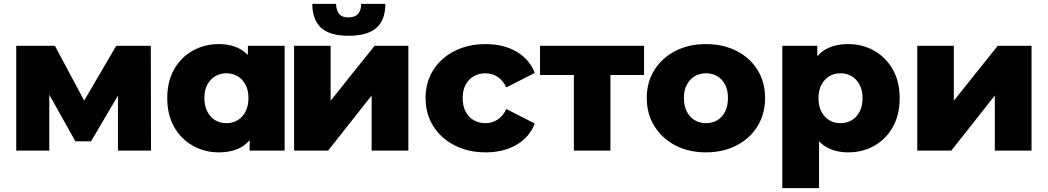

<svg xmlns="http://www.w3.org/2000/svg" viewBox="-20 -779 5419 993"><path d="M64 0V-542H264L453 -188H374L581 -542H760L761 0H590V-354L619 -334L451 -48H370L202 -348L235 -357V0Z M1111 9Q1038 9 977 -25.5Q916 -60 880.5 -122.5Q845 -185 845 -272Q845 -358 880.5 -420.5Q916 -483 977 -517Q1038 -551 1111 -551Q1181 -551 1229.5 -521Q1278 -491 1303.5 -429Q1329 -367 1329 -272Q1329 -175 1305 -113Q1281 -51 1233 -21Q1185 9 1111 9ZM1151 -142Q1183 -142 1208.5 -157Q1234 -172 1249.5 -201.5Q1265 -231 1265 -272Q1265 -313 1249.5 -341.5Q1234 -370 1208.5 -385Q1183 -400 1151 -400Q1119 -400 1093.5 -385Q1068 -370 1052.5 -341.5Q1037 -313 1037 -272Q1037 -231 1052.5 -201.5Q1068 -172 1093.5 -157Q1119 -142 1151 -142ZM1271 0V-93L1272 -272L1262 -451V-542H1452V0Z M1501 0V-542H1690V-258L1917 -542H2092V0H1902V-285L1677 0ZM1783 -594Q1687 -594 1641.5 -634.5Q1596 -675 1595 -759H1718Q1719 -726 1733.5 -707.5Q1748 -689 1782 -689Q1816 -689 1832 -707.5Q1848 -726 1848 -759H1973Q1973 -675 1926.5 -634.5Q1880 -594 1783 -594Z M2492 9Q2402 9 2331.5 -27Q2261 -63 2221 -126.5Q2181 -190 2181 -272Q2181 -354 2221 -417Q2261 -480 2331.5 -515.5Q2402 -551 2492 -551Q2584 -551 2651 -512Q2718 -473 2746 -402L2599 -327Q2580 -365 2552 -382.5Q2524 -400 2491 -400Q2458 -400 2431 -385Q2404 -370 2388.5 -341.5Q2373 -313 2373 -272Q2373 -230 2388.5 -201Q2404 -172 2431 -157Q2458 -142 2491 -142Q2524 -142 2552 -159.5Q2580 -177 2599 -215L2746 -140Q2718 -69 2651 -30Q2584 9 2492 9Z M2948 0V-433L2989 -391H2773V-542H3311V-391H3095L3137 -433V0Z M3631 9Q3542 9 3473 -27Q3404 -63 3364.5 -126.5Q3325 -190 3325 -272Q3325 -354 3364.5 -417Q3404 -480 3473 -515.5Q3542 -551 3631 -551Q3720 -551 3789.5 -515.5Q3859 -480 3898 -417Q3937 -354 3937 -272Q3937 -190 3898 -126.5Q3859 -63 3789.5 -27Q3720 9 3631 9ZM3631 -142Q3664 -142 3689.5 -157Q3715 -172 3730 -201.5Q3745 -231 3745 -272Q3745 -313 3730 -341.5Q3715 -370 3689.5 -385Q3664 -400 3631 -400Q3599 -400 3573.5 -385Q3548 -370 3532.5 -341.5Q3517 -313 3517 -272Q3517 -231 3532.5 -201.5Q3548 -172 3573.5 -157Q3599 -142 3631 -142Z M4367 9Q4298 9 4249 -21.5Q4200 -52 4174.5 -113.5Q4149 -175 4149 -271Q4149 -368 4173 -429.5Q4197 -491 4245.5 -521Q4294 -551 4367 -551Q4441 -551 4501.5 -516.5Q4562 -482 4597.5 -419.5Q4633 -357 4633 -271Q4633 -185 4597.5 -122Q4562 -59 4501.5 -25Q4441 9 4367 9ZM4026 194V-542H4207V-450L4206 -271L4216 -91V194ZM4327 -142Q4359 -142 4384.5 -157Q4410 -172 4425.5 -201Q4441 -230 4441 -271Q4441 -312 4425.5 -341Q4410 -370 4384.5 -385Q4359 -400 4327 -400Q4295 -400 4269.5 -385Q4244 -370 4228.5 -341Q4213 -312 4213 -271Q4213 -230 4228.5 -201Q4244 -172 4269.5 -157Q4295 -142 4327 -142Z M4724 0V-542H4913V-258L5140 -542H5315V0H5125V-285L4900 0Z"/></svg>

Font: MOST Montserrat ExtraBold
Style: Regular
Weight: 800
Designer: Julieta Ulanovsky
Foundry: Julieta Ulanovsky
Version: Version 8.000;March 11, 2024;FontCreator 15.0.0.2926 64-bit